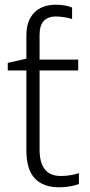

<svg xmlns="http://www.w3.org/2000/svg" viewBox="-20 -785 380 815"><path d="M218 -765Q240 -765 257 -761.5Q274 -758 286 -753V-704Q276 -708 256.5 -711.5Q237 -715 217 -715Q148 -715 148 -637V-532H312V-486H148V-150Q148 -38 238 -38Q260 -38 280.5 -41.5Q301 -45 315 -50V-4Q299 2 277.5 6Q256 10 230 10Q164 10 128 -27.5Q92 -65 92 -148V-486H13V-518L92 -536V-634Q92 -697 125 -731Q158 -765 218 -765Z"/></svg>

Font: BC Sans Light
Style: Regular
Weight: 300
Designer: Monotype Design Team
Foundry: Monotype Imaging Inc.
Version: Version 2.000;GOOG;noto-source:20170915:90ef993387c0